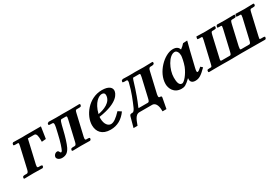

<svg xmlns="http://www.w3.org/2000/svg" viewBox="56 -1284 3280 2248"><g transform="rotate(-30 1696.5 -160.0)"><path d="M121 -75C115 -49 107 -35 91 -35H68C49 -35 38 -31 36 -23L32 -8L39 1C39 1 125 -1 161 -1C199 -1 285 1 285 1L297 -8L300 -23C302 -31 289 -35 273 -35H250C239 -35 235 -42 235 -53C235 -59 236 -66 238 -75L310 -387H396C427 -387 432 -343 432 -294V-271L489 -276L513 -433H300C288 -433 274 -432 262 -432L137 -434L126 -424L122 -407C121 -401 129 -397 146 -397H177C187 -397 190 -395 190 -384C190 -378 188 -368 185 -354Z M530 -83C503 -83 485 -63 480 -42C480 -40 479 -37 479 -35C479 -10 507 12 546 12C600 12 630 -14 654 -62C675 -104 700 -187 719 -267C740.4 -356.9 748 -386 765 -386H822C831 -386 835 -382 835 -372C835 -365 833 -355 830 -342L768 -75C762 -49 755 -35 738 -35H720C701 -35 689 -31 687 -23L683 -8L691 1C691 1 772 -1 807 -1C847 -1 928 1 928 1L939 -8L943 -23C945 -31 932 -35 916 -35H897C887 -35 882 -41 882 -53C882 -59 883 -66 885 -75L950 -355C958.1 -390 961 -397 978 -397H1006C1028 -397 1036 -401 1038 -409L1042 -424L1034 -434C1034 -434 952 -432 909 -432C867 -432 802 -433 802 -433C802 -433 749 -432 717 -432C677 -432 619 -434 619 -434L601 -425L598 -411C597 -409 597 -408 597 -407C597 -398 607 -397 638 -397C656 -397 664 -395 664 -375C664 -355 657 -321 642 -260C618 -154 597 -94 581 -62C580 -61 573 -51 567 -51C550 -51 555 -83 530 -83Z M1468 -369C1468 -405 1437 -444 1341 -444C1158 -444 1037 -271 1037 -145C1037 -58 1087 10 1203 10C1294 10 1365 -31 1422 -110L1378 -139C1318 -75 1275 -45 1239 -45C1204 -45 1162 -80 1162 -167C1162 -171 1162 -178 1163 -186C1433 -224 1468 -332 1468 -369ZM1357 -370C1357 -273 1243 -232 1169 -220C1204 -360 1279 -405 1318 -405C1341 -405 1357 -395 1357 -370Z M1595 0H1765C1824 0 1834 74 1834 117V127H1887L1913 -11C1913 -15 1914 -19 1914 -21C1914 -30 1909 -35 1886 -35C1881 -35 1875 -40 1875 -55C1875 -62 1876 -69 1878 -79L1942 -355C1949 -385 1956 -397 1975 -397H1992C2006 -397 2022 -403 2024 -409L2027 -424L2021 -434C2021 -434 1934 -431 1901 -431C1882 -431 1864 -431 1846 -432C1828 -432 1809 -433 1787 -433C1768 -433 1743 -433 1726 -432H1694C1678 -432 1620 -434 1620 -434L1602 -425L1597 -406C1596 -400 1608 -397 1623 -397H1650C1660 -397 1663 -388 1663 -379C1663 -374 1662 -369 1662 -365C1635 -250 1594 -154 1559 -74C1547 -50 1534 -35 1521 -35C1497 -35 1486 -33 1480 -12L1442 127H1496C1513 90 1531 0 1595 0ZM1612 -54C1613 -60 1617 -67 1621 -77C1638 -115 1676 -210 1722 -364C1724 -369 1731 -387 1734 -387H1814C1823 -387 1827 -382 1827 -373C1827 -366 1825 -355 1822 -342L1764 -91C1757 -61 1752 -46 1735 -46H1608C1609 -46 1611 -48 1612 -54Z M2286 -39C2286 -21 2297 10 2348 10C2400 10 2432 -12 2503 -82L2478 -105C2449.5 -79.5 2432 -67 2421 -67C2416 -67 2412 -71 2412 -83C2412 -92 2414.4 -105.9 2419 -125L2466.3 -321C2475.7 -359.9 2498 -443.8 2498 -443.8C2498 -445.8 2497.8 -447 2496 -447L2441 -444C2425.2 -425.6 2407.1 -408 2384 -392C2374 -422 2352 -444 2300 -444C2185 -444 2024 -289 2024 -132C2024 -76 2057.5 10 2162 10C2201.5 10 2223 0 2285 -59L2287 -58C2286 -52.3 2286 -43 2286 -39ZM2319 -195C2286 -112 2224 -40 2196 -40C2152 -40 2146 -97 2146 -151C2146 -254 2223 -405 2303 -405C2332 -405 2350 -370 2350 -331C2350 -315 2339 -248 2319 -195Z M3311 -355C3319 -392 3324 -397 3339 -397H3360C3378 -397 3388 -401 3389 -407L3393 -424L3386 -434C3351 -433 3301 -432 3266 -431L3143 -434L3141 -428L3136 -406C3134 -400 3144 -397 3161 -397H3185C3194 -397 3198 -395 3198 -385C3198 -378 3196 -369 3194 -355L3132 -88C3125 -60 3120 -43 3104 -43H2995C2987 -43 2983 -46 2983 -58C2983 -64 2984 -74 2987 -88L3048 -354C3057 -391 3062 -397 3077 -397H3101C3119 -397 3129 -401 3130 -407L3134 -424L3128 -434C3091 -433 3039 -432 3002 -432L2894 -434L2883 -424L2879 -406C2877 -400 2886 -397 2903 -397H2923C2932 -397 2936 -395 2936 -385C2936 -378 2934 -368 2931 -354L2869 -87C2861 -54 2857 -43 2841 -43H2732C2722 -43 2718 -46 2718 -56C2718 -63 2720 -73 2724 -88L2785 -355C2794 -392 2798 -397 2813 -397H2832C2850 -397 2861 -401 2862 -407L2866 -424L2859 -434C2824 -433 2774 -432 2739 -431L2616 -434L2613 -428L2609 -406C2607 -400 2616 -397 2633 -397H2659C2669 -397 2673 -395 2673 -385C2673 -378 2671 -369 2668 -355L2602 -73C2593.8 -38 2591 -35 2576 -35H2560C2543 -35 2532 -33 2530 -26L2527 -8L2533 1C2561 0 2611 0 2641 0H2724C2750 1 2776 1 2809 1C2856 1 2875 1 2887 0C2901 0 2916 -1 2984 -1C3024 -1 3082 0 3169 0L3296 1L3307 -8L3311 -25C3313 -31 3304 -35 3286 -35H3256C3246 -35 3241 -36 3241 -45C3241 -51 3243 -59 3246 -72Z"/></g></svg>

Font: Linux Libertine O
Style: Bold Italic
Weight: 700
Italic angle: -11.5°
Designer: Philipp H. Poll
Foundry: Philipp H. Poll
Version: Version 4.1.0